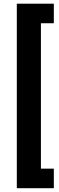

<svg xmlns="http://www.w3.org/2000/svg" viewBox="-20 -846 316 1031"><path d="M269 -721.2H199.7V59.6H269V164.6H70.3V-826.2H269Z"/></svg>

Font: Vazirmatn UI FD
Style: Bold
Weight: 700
Designer: Saber Rastikerdar
Foundry: Saber Rastikerdar
Version: Version 33.003